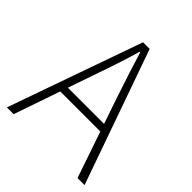

<svg xmlns="http://www.w3.org/2000/svg" viewBox="-201 -855 982 982"><g transform="rotate(45 290.5 -364.0)"><path d="M266 -728H314L571 0H520L373 -430Q322 -582 292 -682H288Q259 -579 206 -430L58 0H9ZM125 -292H452V-251H125Z"/></g></svg>

Font: Merged Yaku Han JP ExtraLight
Style: Regular
Weight: 250
Designer: Ryoko NISHIZUKA 西塚涼子 (kana, bopomofo & ideographs); Paul D. Hunt (Latin, Greek & Cyrillic); Sandoll Communications 산돌커뮤니
Foundry: Adobe
Version: Version 2.004